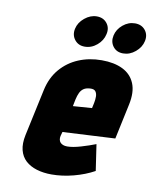

<svg xmlns="http://www.w3.org/2000/svg" viewBox="-81 -755 663 830"><g transform="rotate(10 251.0 -340.5)"><path d="M277 -694Q249 -694 224 -673.5Q199 -653 193 -625Q187 -597 203 -576.5Q219 -556 247 -556Q277 -556 301 -576.5Q325 -597 331 -625Q338 -653 322 -673.5Q306 -694 277 -694ZM445 -693Q416 -693 392 -673Q368 -653 362 -625Q356 -597 371.5 -576.5Q387 -556 416 -556Q445 -556 469.5 -576.5Q494 -597 500 -625Q506 -653 490 -673Q474 -693 445 -693ZM212 -158 217 -176 447 -188 480 -343Q492 -399 476.5 -436.5Q461 -474 423.5 -492.5Q386 -511 331 -511Q276 -511 229.5 -491.5Q183 -472 150.5 -434Q118 -396 106 -340L62 -135Q54 -97 61 -69Q68 -41 87.5 -23Q107 -5 136.5 4Q166 13 202 13Q249 13 298.5 0Q348 -13 388 -35L371 -150Q343 -139 307.5 -128.5Q272 -118 248 -118Q237 -118 229.5 -121Q222 -124 217.5 -129Q213 -134 211.5 -141.5Q210 -149 212 -158ZM330 -323 325 -300 242 -294 248 -324Q252 -342 258 -354.5Q264 -367 274.5 -374Q285 -381 303 -382Q320 -383 326.5 -374Q333 -365 333 -351.5Q333 -338 330 -323Z"/></g></svg>

Font: Advent Pro ExtraBold
Style: Italic
Weight: 800
Italic angle: -12°
Version: Version 3.000